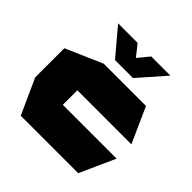

<svg xmlns="http://www.w3.org/2000/svg" viewBox="-190 -897 1056 1056"><g transform="rotate(45 337.5 -369.0)"><path d="M122 0 29 -205V-206H661V-205L569 0ZM29 -206V-432L242 -525H243V-206ZM243 -319V-525H571L663 -320V-319ZM272 -583 142 -737V-738H293L395 -609ZM272 -583 399 -738H547V-737L412 -583Z"/></g></svg>

Font: Foldit ExtraBold
Style: Regular
Weight: 800
Version: Version 1.003